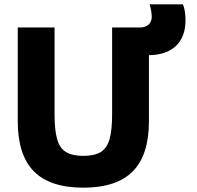

<svg xmlns="http://www.w3.org/2000/svg" viewBox="-20 -857 910 887"><path d="M365 10Q211 10 136.5 -65.5Q62 -141 62 -297V-730H232V-330Q232 -256 244 -214Q256 -172 285 -154.5Q314 -137 365 -137Q416 -137 445 -154.5Q474 -172 486 -214Q498 -256 498 -330V-730H668V-297Q668 -141 593.5 -65.5Q519 10 365 10ZM588 -602 590 -730H626Q652 -730 666.5 -743.5Q681 -757 681 -780Q681 -792 678 -809Q675 -826 671 -837H825Q832 -820 834.5 -801Q837 -782 837 -764Q837 -686 792 -644Q747 -602 663 -602Z"/></svg>

Font: M PLUS 2 ExtraBold
Style: Regular
Weight: 800
Version: Version 1.001